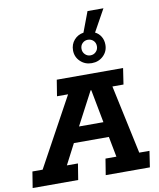

<svg xmlns="http://www.w3.org/2000/svg" viewBox="-130 -1015 907 1092"><g transform="rotate(-10 323.5 -468.5)"><path d="M-31 0 -16 -93H43L260 -490H196L211 -583H594L580 -490H516L601 -93H660L646 0H391L406 -93H469L440 -244L477 -211H219L263 -247L183 -93H247L232 0ZM271 -264 255 -299H462L437 -264L394 -490H390ZM424 -641Q385 -641 358 -667Q331 -693 331 -731Q331 -766 352.5 -790.5Q374 -815 407 -820L451 -937H543L472 -809Q493 -799 505.5 -778.5Q518 -758 518 -731Q518 -693 491 -667Q464 -641 424 -641ZM424 -686Q443 -686 456 -699Q469 -712 469 -731Q469 -751 456 -763.5Q443 -776 424 -776Q406 -776 393 -763.5Q380 -751 380 -731Q380 -712 393 -699Q406 -686 424 -686Z"/></g></svg>

Font: Rokkitt SemiBold
Style: Bold Italic
Weight: 700
Italic angle: -9°
Version: Version 3.103